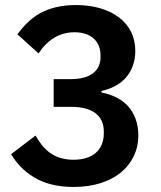

<svg xmlns="http://www.w3.org/2000/svg" viewBox="-20 -730 640 762"><path d="M262 -416C342 -416 379 -452 379 -503V-510C379 -567 340 -602 276 -602C215 -602 168 -571 133 -518L49 -594C73 -626 101 -656 138 -677C175 -697 221 -710 280 -710C351 -710 410 -693 452 -661C494 -629 517 -584 517 -528C517 -483 502 -447 478 -420C453 -393 419 -377 383 -369V-363C423 -355 461 -338 487 -310C513 -281 529 -242 529 -193C529 -132 503 -80 458 -44C413 -8 349 12 272 12C204 12 153 -3 114 -27C74 -51 45 -83 24 -118L121 -192C137 -164 155 -140 179 -123C203 -106 233 -96 272 -96C349 -96 392 -136 392 -201V-208C392 -272 346 -306 262 -306H193V-416Z"/></svg>

Font: Plexus Sans SemiBold
Style: Regular
Weight: 600
Version: Version 2.001;PS 002.001;hotconv 1.0.70;makeotf.lib2.5.58329